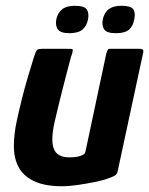

<svg xmlns="http://www.w3.org/2000/svg" viewBox="-20 -641 517 665"><path d="M195 4Q134 4 97 -14Q60 -32 44 -63Q28 -94 28 -134.5Q28 -175 38 -222Q46 -259 56 -299Q66 -339 77.5 -377.5Q89 -416 99 -448Q105 -466 109.5 -469Q114 -472 128 -472H209Q223 -472 229 -471.5Q235 -471 229 -453Q227 -449 220.5 -424Q214 -399 204.5 -362.5Q195 -326 185.5 -287.5Q176 -249 169 -218Q155 -155 166.5 -125.5Q178 -96 220 -96Q225 -96 234 -96.5Q243 -97 251.5 -99Q260 -101 267.5 -105Q275 -109 276 -116L348 -455Q350 -460 352 -466Q354 -472 360 -472H464Q468 -472 473 -470Q478 -468 476 -459L388 -50Q386 -38 378 -33Q370 -28 346 -20Q334 -16 307.5 -10.5Q281 -5 250.5 -0.5Q220 4 195 4ZM285 -574Q280 -551 265.5 -538.5Q251 -526 219 -526Q191 -526 181 -538.5Q171 -551 175 -574Q180 -597 195.5 -609Q211 -621 239 -621Q271 -621 280 -609Q289 -597 285 -574ZM445 -574Q441 -551 427 -538.5Q413 -526 381 -526Q351 -526 341.5 -538.5Q332 -551 336 -574Q341 -597 356.5 -609Q372 -621 401 -621Q433 -621 441.5 -609Q450 -597 445 -574Z"/></svg>

Font: Glory
Style: Bold Italic
Weight: 700
Italic angle: -12°
Version: Version 1.011